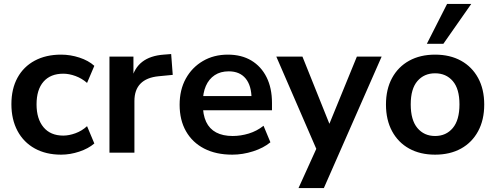

<svg xmlns="http://www.w3.org/2000/svg" viewBox="-20 -777 2522 977"><path d="M291 10Q214 10 157 -21.5Q100 -53 69 -111Q38 -169 38 -247Q38 -325 69 -381.5Q100 -438 157 -468.5Q214 -499 291 -499Q338 -499 384 -484Q430 -469 460 -442L423 -355Q397 -378 364.5 -390Q332 -402 302 -402Q237 -402 201.5 -361.5Q166 -321 166 -246Q166 -172 201.5 -129.5Q237 -87 302 -87Q331 -87 364 -99Q397 -111 423 -135L460 -47Q430 -21 383.5 -5.5Q337 10 291 10Z M537 0V-489H659V-371H649Q663 -431 704 -462.5Q745 -494 813 -499L851 -502L859 -396L787 -389Q726 -383 695 -351.5Q664 -320 664 -263V0Z M1162 10Q1079 10 1019 -21Q959 -52 926.5 -109Q894 -166 894 -244Q894 -320 925.5 -377Q957 -434 1012.5 -466.5Q1068 -499 1139 -499Q1209 -499 1259 -469Q1309 -439 1336.5 -384Q1364 -329 1364 -253V-216H995V-288H1276L1260 -273Q1260 -341 1230 -377.5Q1200 -414 1144 -414Q1102 -414 1072.5 -394.5Q1043 -375 1027.5 -339.5Q1012 -304 1012 -255V-248Q1012 -193 1029 -157Q1046 -121 1080 -103Q1114 -85 1164 -85Q1205 -85 1246 -97.5Q1287 -110 1321 -137L1356 -53Q1321 -24 1268 -7Q1215 10 1162 10Z M1499 180 1601 -45V7L1386 -489H1519L1671 -110H1641L1796 -489H1922L1628 180Z M2194 10Q2118 10 2062 -21Q2006 -52 1975 -109.5Q1944 -167 1944 -245Q1944 -323 1975 -380Q2006 -437 2062 -468Q2118 -499 2194 -499Q2270 -499 2326 -468Q2382 -437 2413 -380Q2444 -323 2444 -245Q2444 -167 2413 -109.5Q2382 -52 2326 -21Q2270 10 2194 10ZM2194 -85Q2250 -85 2284 -125.5Q2318 -166 2318 -246Q2318 -325 2284 -364.5Q2250 -404 2194 -404Q2138 -404 2104 -364.5Q2070 -325 2070 -246Q2070 -166 2104 -125.5Q2138 -85 2194 -85ZM2152 -554 2255 -757H2378L2236 -554Z"/></svg>

Font: Nunito Sans 12pt ExtraLight 12pt
Style: Bold
Weight: 700
Version: Version 3.101;gftools[0.9.27]